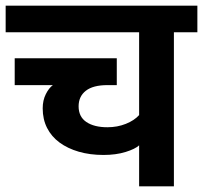

<svg xmlns="http://www.w3.org/2000/svg" viewBox="-30 -659 718 679"><path d="M22 -358V-453H383V-358H350Q299 -358 273.5 -338Q248 -318 248 -283Q248 -246 275.5 -227.5Q303 -209 350 -209Q385 -209 415 -221Q445 -233 462 -252V-545H-10V-639H668V-545H585V0H462V-145Q448 -132 414 -121.5Q380 -111 336 -111Q288 -111 248.5 -122.5Q209 -134 180.5 -155Q152 -176 136.5 -206.5Q121 -237 121 -276Q121 -304 132 -326Q143 -348 157 -358Z"/></svg>

Font: Ek Mukta
Style: Bold
Weight: 700
Designer: Girish Dalvi and Yashodeep Gholap
Foundry: Ek Type
Version: Version 2.538;PS 1.002;hotconv 16.6.51;makeotf.lib2.5.65220;